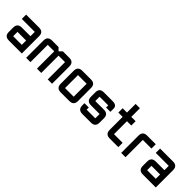

<svg xmlns="http://www.w3.org/2000/svg" viewBox="168 -1480 2301 2301"><g transform="rotate(45 1318.5 -329.5)"><path d="M329.6 -61H109.9Q36.6 -61 36.6 -134.3V-207.5Q36.6 -280.8 109.9 -280.8H256.3V-354H36.6V-427.2H256.3Q329.6 -427.2 329.6 -354ZM109.9 -134.3H256.3V-207.5H109.9Z M585.9 -354H476.1V-61H402.8V-354Q402.8 -427.2 476.1 -427.2H585.9L622.6 -390.6L659.2 -427.2H769Q842.3 -427.2 842.3 -354V-61H769V-354H659.2V-61H585.9Z M1135.3 -61H988.8Q915.5 -61 915.5 -134.3V-354Q915.5 -427.2 988.8 -427.2H1135.3Q1208.5 -427.2 1208.5 -354V-134.3Q1208.5 -61 1135.3 -61ZM1135.3 -134.3V-354H988.8V-134.3Z M1281.7 -170.9H1355V-134.3H1501.5V-207.5H1355Q1281.7 -207.5 1281.7 -282.7V-357.9Q1281.7 -427.2 1355 -427.2H1501.5Q1574.7 -427.2 1574.7 -372.6V-317.4H1501.5V-354H1355V-280.8H1501.5Q1574.7 -280.8 1574.7 -207.5V-134.3Q1574.7 -61 1501.5 -61H1355Q1281.7 -61 1281.7 -134.3Z M1794.4 -85.4Q1721.2 -85.4 1721.2 -158.7V-378.4H1647.9V-451.7H1721.2V-598.1H1794.4V-451.7H1867.7V-378.4H1794.4V-158.7H1940.9V-85.4Z M2087.4 -427.2H2233.9V-354H2087.4V-61H2014.2V-354Q2014.2 -427.2 2087.4 -427.2Z M2600.1 -61H2380.4Q2307.1 -61 2307.1 -134.3V-207.5Q2307.1 -280.8 2380.4 -280.8H2526.9V-354H2307.1V-427.2H2526.9Q2600.1 -427.2 2600.1 -354ZM2380.4 -134.3H2526.9V-207.5H2380.4Z"/></g></svg>

Font: BabelStone Khitan Seals
Style: Regular
Weight: 400
Designer: Andrew West
Foundry: BabelStone
Version: Version 1.004